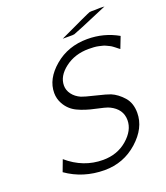

<svg xmlns="http://www.w3.org/2000/svg" viewBox="-155 -958 938 1082"><g transform="rotate(-20 314.0 -417.0)"><path d="M58.1 -53.2 84 -122.1Q179.2 -40 296.9 -40Q382.8 -40 442.4 -91.6Q502 -143.1 502 -204.1Q502 -271 433.1 -304.2Q411.1 -314 353 -325.9Q294.9 -337.9 251 -358.9Q207 -379.9 183.1 -422.9Q166 -453.6 166 -488.8Q166 -572.8 247.6 -641.8Q329.1 -710.9 444.8 -710.9Q543.9 -710.9 627.9 -663.1L601.1 -594.2Q599.1 -595.2 590.6 -602.1Q582 -608.9 579.1 -611.3Q576.2 -613.8 567.1 -620.4Q558.1 -627 551.5 -629.9Q544.9 -632.8 534.9 -637.9Q524.9 -643.1 514.9 -645.5Q504.9 -647.9 491.9 -650.9Q479 -653.8 464.1 -654.8Q449.2 -655.8 433.1 -655.8Q350.1 -655.8 291 -610.8Q231.9 -565.9 231.9 -508.8Q231.9 -481 250 -456.5Q268.1 -432.1 299.8 -418Q315.9 -411.1 380.9 -395.5Q445.8 -379.9 464.8 -372.1Q502.9 -356 535.4 -319.6Q567.9 -283.2 567.9 -224.1Q567.9 -133.3 483.9 -58.1Q399.9 17.1 285.2 17.1Q157.2 16.6 58.1 -53.2ZM315.9 -759.8Q500 -846.7 509.8 -849.1Q514.6 -850.1 521 -850.1H542Q546.9 -850.1 557.9 -850.6Q568.8 -851.1 574.2 -851.1Q590.3 -851.1 599.1 -850.1Q393.1 -762.2 386.2 -761.2Q383.3 -760.3 374 -759.8Z"/></g></svg>

Font: CMU Bright
Style: Oblique
Weight: 500
Italic angle: -12°
Version: Version 0.7.0